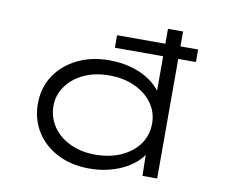

<svg xmlns="http://www.w3.org/2000/svg" viewBox="-81 -841 1124 952"><g transform="rotate(10 481.0 -365.0)"><path d="M447 -602V-665H855V-602ZM425 10Q335 10 265.5 -25.5Q196 -61 157.5 -123Q119 -185 119 -263Q119 -343 159 -404Q199 -465 269.5 -500.5Q340 -536 431 -536Q487 -536 535 -523.5Q583 -511 619.5 -489.5Q656 -468 681 -439.5Q706 -411 716 -378L690 -385V-740H766V0H692L689 -147L710 -148Q702 -117 676.5 -88Q651 -59 613 -37Q575 -15 527 -2.5Q479 10 425 10ZM442 -63Q516 -63 573 -89Q630 -115 662 -160Q694 -205 694 -264Q694 -320 662.5 -364.5Q631 -409 574.5 -435.5Q518 -462 443 -462Q372 -462 316.5 -436Q261 -410 229 -365Q197 -320 197 -264Q198 -206 229.5 -160.5Q261 -115 316.5 -89Q372 -63 442 -63Z"/></g></svg>

Font: Lexend Zetta Light
Style: Regular
Weight: 300
Designer: Bonnie Shaver-Troup, Thomas Jockin
Foundry: Lexend
Version: Version 1.007